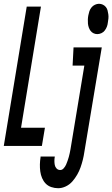

<svg xmlns="http://www.w3.org/2000/svg" viewBox="-45 -770 592 1013"><path d="M-25 0 96 -735H171L66 -96H192L176 0ZM468 -590Q458 -590 448.5 -594.5Q439 -599 433 -607Q427 -615 423.5 -625Q420 -635 419 -645.5Q418 -656 418.5 -667.5Q419 -679 421 -689Q423 -700 426.5 -710.5Q430 -721 437.5 -730.5Q445 -740 456 -745Q467 -750 477 -750Q488 -750 497.5 -745.5Q507 -741 513.5 -733Q520 -725 522.5 -715Q525 -705 526.5 -694.5Q528 -684 527 -672.5Q526 -661 524 -651Q523 -640 519 -629.5Q515 -619 508 -609.5Q501 -600 490 -595Q479 -590 468 -590ZM262 223Q243 223 225.5 217Q208 211 196 198.5Q184 186 177 169.5Q170 153 167.5 134.5Q165 116 165.5 97Q166 78 169 59V56H244V57Q242 68 242 79Q242 90 244 100.5Q246 111 253.5 119Q261 127 273 127Q283 127 291 118Q299 109 303.5 99Q308 89 311.5 78.5Q315 68 318 58Q321 48 323 37.5Q325 27 327 17L400 -424H338L343 -520H492L400 32Q397 53 392 73Q387 93 380 113Q373 133 362 152Q351 171 336.5 187.5Q322 204 302 213.5Q282 223 262 223Z"/></svg>

Font: Iosevka Oblique
Style: Bold
Weight: 700
Italic angle: -9°
Monospace: yes
Designer: Belleve Invis
Foundry: Belleve Invis
Version: Version 32.5.0; ttfautohint (v1.8.4)